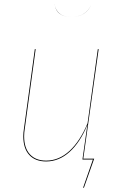

<svg xmlns="http://www.w3.org/2000/svg" viewBox="-20 -747 560 899"><path d="M236 -727V-726Q240 -699 259 -683.5Q278 -668 314 -668Q381 -668 407 -724Q382 -668 314 -668Q243 -668 236 -727ZM370 -4H421L373 132H369L415 0H366L389 -162Q355 -80 305.5 -35.5Q256 9 196 9Q145 9 117 -21.5Q89 -52 89 -109Q89 -126 92 -144L143 -517H147L96 -144Q93 -126 93 -109Q93 -54 120 -24.5Q147 5 196 5Q256 5 305.5 -40.5Q355 -86 390 -170L438 -517H442Z"/></svg>

Font: Fira Sans Condensed Four
Style: Italic
Weight: 100
Width: 3
Italic angle: -8°
Designer: bBox Type GmbH & Carrois Corporate GbR & Edenspiekermann AG
Foundry: bBox Type GmbH & Carrois Corporate GbR & Edenspiekermann AG
Version: Version 4.301